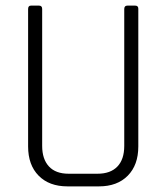

<svg xmlns="http://www.w3.org/2000/svg" viewBox="-20 -663 592 683"><path d="M433 -643H461Q472 -643 472 -632V-142Q472 -76 434.5 -38Q397 0 332 0H220Q155 0 117.5 -38Q80 -76 80 -142V-631Q80 -643 90 -643H119Q130 -643 130 -631V-144Q130 -97 154 -71Q178 -45 224 -45H327Q373 -45 397.5 -70.5Q422 -96 422 -144V-631Q422 -643 433 -643Z"/></svg>

Font: Rajdhani
Style: Regular
Weight: 400
Designer: Satya Rajpurohit, Jyotish Sonowal
Foundry: Indian Type Foundry
Version: Version 1.201 February 1, 2022